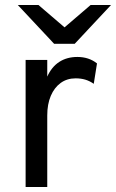

<svg xmlns="http://www.w3.org/2000/svg" viewBox="-20 -752 466 772"><path d="M83 0V-511H170V-444Q187.5 -483 218.2 -503Q249 -523 291 -523Q337.5 -523 370 -497L357 -415Q340.5 -426.5 322.8 -431.8Q305 -437 284 -437Q249.5 -437 224 -418.5Q198.5 -400 184.2 -366.5Q170 -333 170 -288V0ZM197.5 -576 51.5 -732H134.5L239.5 -642L344.5 -732H426.5L280.5 -576Z"/></svg>

Font: Overpass
Style: Regular
Weight: 400
Designer: Delve Withrington, Dave Bailey, Thomas Jockin
Foundry: Delve Fonts LLC
Version: Version 4.000